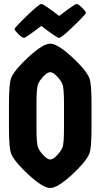

<svg xmlns="http://www.w3.org/2000/svg" viewBox="-20 -931 504 963"><path d="M36 -160Q25 -186 25 -291V-409Q25 -514 36 -540Q53 -581 124.5 -646.5Q196 -712 232 -712Q268 -712 339.5 -646.5Q411 -581 428 -540Q439 -514 439 -409V-291Q439 -186 428 -160Q411 -119 339.5 -53.5Q268 12 232 12Q196 12 124.5 -53.5Q53 -119 36 -160ZM301 -291V-409Q301 -491 293 -509.5Q285 -528 265.5 -548.5Q246 -569 232 -569Q218 -569 198.5 -548.5Q179 -528 171 -509.5Q163 -491 163 -409V-291Q163 -209 171 -190.5Q179 -172 198.5 -151.5Q218 -131 232 -131Q246 -131 265.5 -151.5Q285 -172 293 -190.5Q301 -209 301 -291ZM187 -801Q109 -741 100 -741Q91 -741 72 -760Q53 -779 53 -785.5Q53 -792 114.5 -851.5Q176 -911 187.5 -911Q199 -911 277 -851Q355 -911 364 -911Q373 -911 392 -892Q411 -873 411 -866.5Q411 -860 349.5 -800.5Q288 -741 276.5 -741Q265 -741 187 -801Z"/></svg>

Font: Germania One
Style: Regular
Weight: 400
Designer: John Vargas Beltran
Foundry: John Vargas Beltran
Version: Version 1.001